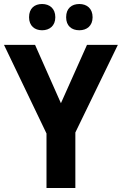

<svg xmlns="http://www.w3.org/2000/svg" viewBox="-20 -938 608 958"><path d="M125 -852C125 -809 153 -787 190 -787C227 -787 256 -809 256 -852C256 -896 227 -918 190 -918C153 -918 125 -897 125 -852ZM310 -852C310 -809 337 -787 376 -787C413 -787 442 -809 442 -852C442 -896 413 -918 376 -918C338 -918 310 -897 310 -852ZM284 -423 155 -714H0L212 -272V0H356V-277L568 -714H414Z"/></svg>

Font: Noto Sans Gurmukhi SemiCondensed
Style: Bold
Weight: 700
Width: 4
Designer: Jelle Bosma - Monotype Design Team
Foundry: Monotype Imaging Inc.
Version: Version 2.004